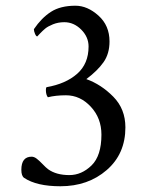

<svg xmlns="http://www.w3.org/2000/svg" viewBox="-20 -647 514 672"><path d="M244.1 -627Q286.1 -627 324.7 -592.3Q363.3 -557.6 363.3 -502Q363.3 -459 342.3 -429.2Q321.3 -399.4 282.2 -370.1Q334 -351.6 376.5 -308.6Q418.9 -265.6 418.9 -201.2Q418.9 -108.4 353.5 -51.8Q288.1 4.9 191.4 4.9Q108.4 4.9 64.5 -24.4Q54.7 -31.2 54.7 -52.7Q54.7 -98.6 90.8 -98.6Q99.6 -98.6 108.9 -91.3Q118.2 -84 129.4 -72.3Q140.6 -60.5 148.4 -54.7Q176.8 -34.2 222.7 -34.2Q265.6 -34.2 300.3 -67.9Q335 -101.6 335 -175.8Q335 -233.4 297.9 -273.4Q260.7 -313.5 210.9 -313.5Q174.8 -313.5 147.5 -306.6Q140.6 -315.4 140.6 -332Q140.6 -338.9 142.6 -341.8Q210 -353.5 250 -388.7Q290 -423.8 290 -484.4Q290 -517.6 264.2 -543.5Q238.3 -569.3 205.1 -569.3Q183.6 -569.3 165.5 -562Q147.5 -554.7 138.2 -546.9Q128.9 -539.1 120.1 -529.8Q111.3 -520.5 110.4 -519.5Q106.4 -519.5 102.5 -528.8Q98.6 -538.1 98.6 -544.9Q125 -584 158.2 -605.5Q191.4 -627 244.1 -627Z"/></svg>

Font: Crimson Text
Style: Roman
Weight: 400
Version: Version 0.13